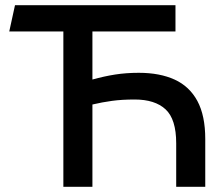

<svg xmlns="http://www.w3.org/2000/svg" viewBox="-20 -720 862 740"><path d="M15.7 -598.8 37.8 -700H656.3V-598.8ZM224.2 0V-700H336.2V-413.5Q380.8 -425.9 423.5 -432.7Q466.2 -439.4 514.9 -439.4Q595.9 -439.4 653.2 -413.2Q710.4 -387 740.8 -330.7Q771.1 -274.3 771.1 -184.1V0H659.1V-167.8Q659.1 -260.8 618 -298.7Q577 -336.5 499.2 -336.5Q450.3 -336.5 412 -331.3Q373.7 -326.1 336.2 -317.2V0Z"/></svg>

Font: Geologica-Sharp
Style: Regular
Weight: 100
Designer: Sindre Bremnes, Frode Helland
Foundry: Monokrom Skriftforlag AS
Version: Version 1.010;gftools[0.9.28]